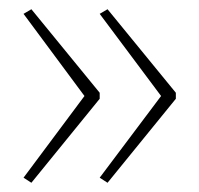

<svg xmlns="http://www.w3.org/2000/svg" viewBox="-20 -487 432 416"><path d="M361 -273V-286L213 -467L196 -457L329 -279L196 -102L213 -91ZM196 -273V-286L48 -467L31 -457L163 -279L31 -102L48 -91Z"/></svg>

Font: Noto Sans Sinhala SemiCondensed Thin
Style: Regular
Weight: 100
Width: 4
Designer: Jelle Bosma - Monotype Design Team
Foundry: Monotype Imaging Inc.
Version: Version 2.006